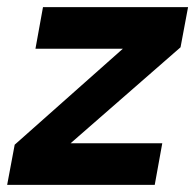

<svg xmlns="http://www.w3.org/2000/svg" viewBox="-32 -516 545 536"><path d="M-12 0 9 -112 311 -380H67L88 -496H493L472 -384L165 -116H421L400 0Z"/></svg>

Font: DM Sans 24pt ExtraBold
Style: Italic
Weight: 800
Italic angle: -10°
Designer: Colophon Foundry, Jonny Pinhorn
Foundry: Colophon Foundry
Version: Version 4.004;gftools[0.9.30]